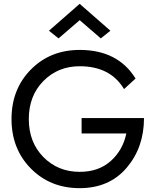

<svg xmlns="http://www.w3.org/2000/svg" viewBox="-20 -970 815 1000"><path d="M395 -865 285 -770 235 -810 395 -950 555 -810 505 -770ZM405 -275V-355H730Q730 -202 639.5 -96Q549 10 395 10Q242 10 141 -92Q40 -194 40 -350Q40 -506 141 -608Q242 -710 395 -710Q594 -710 686 -561L626 -506Q555 -625 395 -625Q282 -625 206 -548Q130 -471 130 -350Q130 -229 206 -152Q282 -75 395 -75Q494 -75 557 -131.5Q620 -188 638 -275Z"/></svg>

Font: renner_400book
Style: Book
Weight: 400
Version: Version 003.000 ; ttfautohint (v0.97) -l 8 -r 50 -G 200 -x 1